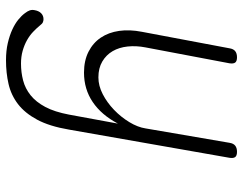

<svg xmlns="http://www.w3.org/2000/svg" viewBox="-105 -495 810 640"><g transform="rotate(90 300.0 -175.0)"><path d="M362 0 392 -163Q363 -108 320 -79Q277 -50 222 -50Q182 -50 152.5 -65Q123 -80 105.5 -106Q88 -132 83 -167Q78 -202 86 -243L141 -535Q143 -548 150.5 -554Q158 -560 171 -560Q184 -560 188.5 -554Q193 -548 191 -535L138 -255Q132 -224 135 -195.5Q138 -167 150.5 -145.5Q163 -124 185 -111Q207 -98 238 -98Q266 -98 294 -112.5Q322 -127 346 -150Q370 -173 387 -201Q404 -229 408 -255L456 -535Q458 -548 465.5 -554Q473 -560 486 -560Q499 -560 503.5 -554Q508 -548 506 -535L412 0Q401 65 379 106Q357 147 327 170Q297 193 260 201.5Q223 210 181 210Q149 210 123.5 204Q98 198 78.5 189Q59 180 45.5 169Q32 158 24 147Q17 138 14.5 130.5Q12 123 14 114Q15 108 17.5 102.5Q20 97 24 93Q28 89 33 87Q38 85 44 85Q49 85 54 87Q59 89 65 97Q74 108 86 119.5Q98 131 114 140Q130 149 149.5 154.5Q169 160 192 160Q221 160 248 153Q275 146 297.5 128Q320 110 336.5 79Q353 48 362 0Z"/></g></svg>

Font: Maple Mono NL Thin
Style: Italic
Weight: 250
Italic angle: -10°
Monospace: yes
Designer: subframe7536
Version: Version 7.000